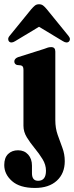

<svg xmlns="http://www.w3.org/2000/svg" viewBox="-56 -680 356 925"><path d="M210.5 -101Q210.5 -62.5 221.8 -30.5Q233 1.5 244.5 32Q256 62.5 256 96.5Q256 155.5 217.8 190.5Q179.5 225.5 112.5 225.5Q39.5 225.5 2 192.5Q-35.5 159.5 -35.5 115Q-35.5 80 -17 62Q1.5 44 31 44Q61 44 79.5 64.5Q98 85 98 118V154.5Q98 191 127.5 191Q165.5 191 165.5 142.5Q165.5 113.5 149 86.8Q132.5 60 111 34Q89.5 8 73.2 -18.5Q57 -45 57 -74V-343Q57 -354.5 53.8 -359Q50.5 -363.5 44.5 -365L25.5 -367Q13 -371.5 13 -384Q13 -397.5 30.5 -404.5L155.5 -444Q168 -449 175.2 -451Q182.5 -453 191 -453Q210.5 -453 210.5 -431.5ZM276 -479.5Q265.5 -470 246.5 -482L132 -551L17.5 -482Q-1.5 -470 -12 -479.5Q-16 -483.5 -16.5 -491Q-17 -498.5 -10 -507L94.5 -635.5Q104 -646.5 112 -653Q120 -659.5 132 -659.5Q144 -659.5 152.2 -653Q160.5 -646.5 169.5 -635.5L274 -507Q281 -498.5 280.8 -491.2Q280.5 -484 276 -479.5Z"/></svg>

Font: Fraunces 144pt S050
Style: Bold
Weight: 700
Version: Version 1.000; ttfautohint (v1.8.3)